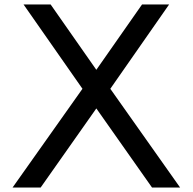

<svg xmlns="http://www.w3.org/2000/svg" viewBox="-20 -845 868 865"><path d="M36.5 0H163L414 -356.5L665 0H791.5L477 -445L742 -825H620L414 -530.5L208 -825H86L351.5 -445Z"/></svg>

Font: Spartan Medium
Style: Regular
Weight: 500
Designer: Matt Bailey, Mirko Velimirovic
Foundry: Matt Bailey
Version: Version 1.003; ttfautohint (v1.8.3)